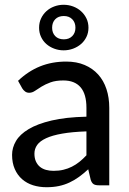

<svg xmlns="http://www.w3.org/2000/svg" viewBox="-20 -775 540 803"><path d="M341.5 -225.5Q282 -223.5 240.5 -216.2Q199 -209 173 -197Q147 -185 135.5 -168.8Q124 -152.5 124 -132.5Q124 -113.5 130.2 -99.8Q136.5 -86 147.2 -77.2Q158 -68.5 172.5 -64.5Q187 -60.5 204 -60.5Q226.5 -60.5 245.2 -65Q264 -69.5 280.5 -77.8Q297 -86 312 -98Q327 -110 341.5 -125.5ZM55.5 -437Q98 -477.5 147.8 -497.5Q197.5 -517.5 257 -517.5Q300.5 -517.5 334 -503.2Q367.5 -489 390.5 -463.5Q413.5 -438 425.2 -402.5Q437 -367 437 -324V0H393.5Q379 0 371.5 -4.8Q364 -9.5 359.5 -22.5L349 -67Q329.5 -49 310.5 -35.2Q291.5 -21.5 270.8 -11.8Q250 -2 226.5 3Q203 8 174.5 8Q144.5 8 118.2 -0.2Q92 -8.5 72.5 -25.5Q53 -42.5 41.8 -68Q30.5 -93.5 30.5 -127.5Q30.5 -157.5 46.8 -185.2Q63 -213 99.8 -235Q136.5 -257 195.8 -271Q255 -285 341.5 -287V-324Q341.5 -381.5 317 -410Q292.5 -438.5 245 -438.5Q213 -438.5 191.2 -430.5Q169.5 -422.5 153.8 -412.8Q138 -403 126.2 -395Q114.5 -387 102 -387Q92 -387 84.8 -392.5Q77.5 -398 73 -405.5ZM143.5 -659Q143.5 -680.5 151.8 -698Q160 -715.5 174 -728.2Q188 -741 206.8 -748Q225.5 -755 246 -755Q267 -755 285.8 -748Q304.5 -741 318.8 -728.2Q333 -715.5 341.5 -698Q350 -680.5 350 -659Q350 -638 341.5 -620.5Q333 -603 318.8 -590.8Q304.5 -578.5 285.8 -571.5Q267 -564.5 246 -564.5Q225.5 -564.5 206.8 -571.5Q188 -578.5 174 -590.8Q160 -603 151.8 -620.5Q143.5 -638 143.5 -659ZM198 -659Q198 -637.5 211 -624Q224 -610.5 247 -610.5Q269 -610.5 282.2 -624Q295.5 -637.5 295.5 -659Q295.5 -681 282.2 -694.5Q269 -708 247 -708Q224 -708 211 -694.5Q198 -681 198 -659Z"/></svg>

Font: LatoLatin Medium
Style: Regular
Weight: 500
Designer: Lukasz Dziedzic with Adam Twardoch and Botio Nikoltchev
Foundry: tyPoland Lukasz Dziedzic
Version: Version 2.015; 2015-08-06; http://www.latofonts.com/